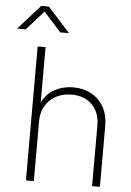

<svg xmlns="http://www.w3.org/2000/svg" viewBox="-117 -993 709 1039"><g transform="rotate(5 237.5 -474.0)"><path d="M106.9 -324.7V0H64V-727.5H106.9V-426.8Q131.3 -476.1 176.5 -500Q221.7 -523.9 275.9 -523.9Q330.6 -523.9 373.5 -500.7Q416.5 -477.5 441.2 -434.3Q465.8 -391.1 465.8 -330.6V0H423.3V-328.6Q423.3 -400.9 381.3 -442.4Q339.4 -483.9 270.5 -483.9Q224.1 -483.9 187 -464.6Q149.9 -445.3 128.4 -409.7Q106.9 -374 106.9 -324.7ZM-8.3 -814H-55.2V-814.5L64.5 -947.8H105.5L226.1 -814.5V-814H179.2L85 -918.9Z"/></g></svg>

Font: Inter Display ExtraLight
Style: Regular
Weight: 200
Designer: Rasmus Andersson
Foundry: rsms
Version: Version 4.000;git-a52131595